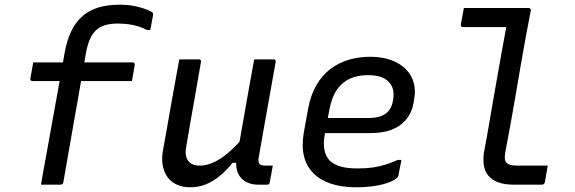

<svg xmlns="http://www.w3.org/2000/svg" viewBox="-20 -784 2440 815"><path d="M121 -519H543Q546 -519 548 -518Q550 -517 551 -515Q552 -513 552 -508Q549 -490 546 -474Q543 -458 540 -440H118Q115 -440 112.5 -441.5Q110 -443 109 -445.5Q108 -448 109 -451Q112 -469 115 -485Q118 -501 121 -519ZM249 -11Q248 -5 244.5 -2.5Q241 0 236 0Q215 0 194.5 0Q174 0 154 0Q158 -25 162.5 -50Q167 -75 172 -101Q184 -168 194 -223.5Q204 -279 213.5 -331.5Q223 -384 233 -440Q243 -496 255 -563Q264 -612 281.5 -649.5Q299 -687 326.5 -712.5Q354 -738 394 -751Q434 -764 486 -764Q525 -764 555 -757.5Q585 -751 604 -743Q623 -735 628 -730Q630 -729 630 -726.5Q630 -724 630 -721Q627 -704 624 -689Q621 -674 618 -657H603Q586 -666 567 -672Q548 -678 526 -681Q504 -684 479 -684Q447 -684 424 -676.5Q401 -669 385 -653Q370 -638 360.5 -615Q351 -592 345 -560Q337 -514 327.5 -459Q318 -404 307.5 -344.5Q297 -285 286.5 -225.5Q276 -166 266.5 -111.5Q257 -57 249 -11Z M741 -532Q762 -532 782.5 -532Q803 -532 825 -532Q828 -532 830 -530.5Q832 -529 833 -526.5Q834 -524 833 -521Q823 -462 812.5 -402.5Q802 -343 791.5 -284Q781 -225 771 -165Q763 -124 778 -102.5Q793 -81 827 -81Q848 -81 869.5 -88Q891 -95 914.5 -110Q938 -125 964.5 -149.5Q991 -174 1021 -209L999 -93H967Q940 -59 911.5 -36Q883 -13 852.5 -1Q822 11 788 11Q754 11 729 -1Q704 -13 689.5 -34.5Q675 -56 670.5 -83Q666 -110 671 -141Q680 -190 688.5 -238.5Q697 -287 705.5 -336Q714 -385 723 -433Q728 -458 732 -482.5Q736 -507 741 -532ZM1059 -532Q1073 -532 1086.5 -532Q1100 -532 1114 -532Q1128 -532 1141 -532Q1145 -532 1147 -530.5Q1149 -529 1150 -526.5Q1151 -524 1150 -520Q1138 -454 1126 -386Q1114 -318 1102 -251Q1090 -184 1079 -120Q1076 -107 1077 -99.5Q1078 -92 1082 -88Q1086 -84 1092 -82.5Q1098 -81 1107 -81Q1110 -81 1112.5 -81Q1115 -81 1118 -81Q1121 -81 1123 -81H1138Q1135 -63 1131.5 -44.5Q1128 -26 1125 -9Q1124 -4 1121 -2Q1118 0 1114 0Q1111 0 1105 0Q1099 0 1092 0Q1085 0 1079 0Q1052 0 1032 -8.5Q1012 -17 1000 -32.5Q988 -48 984 -70Q980 -92 986 -120Q995 -171 1003.5 -220.5Q1012 -270 1021 -320Q1030 -370 1039 -422Q1048 -474 1059 -532Z M1551 -543Q1602 -543 1640 -529Q1678 -515 1702.5 -490.5Q1727 -466 1736 -433Q1745 -400 1738 -363L1736 -349Q1728 -305 1703.5 -276Q1679 -247 1641.5 -233Q1604 -219 1552 -219Q1528 -219 1495 -219Q1462 -219 1423.5 -219Q1385 -219 1345 -219L1308 -213L1317 -283Q1361 -283 1400.5 -283Q1440 -283 1476 -283Q1512 -283 1545 -283Q1590 -283 1616 -301Q1642 -319 1648 -357Q1653 -382 1648.5 -402.5Q1644 -423 1629 -437Q1616 -451 1594.5 -458Q1573 -465 1541 -465Q1498 -465 1465 -450Q1432 -435 1410 -403Q1388 -371 1378 -318L1358 -210Q1352 -175 1357 -148.5Q1362 -122 1378 -104Q1396 -86 1425 -77.5Q1454 -69 1497 -69Q1534 -69 1562 -73Q1590 -77 1615.5 -85Q1641 -93 1668 -105H1684Q1681 -89 1677.5 -72Q1674 -55 1671 -38Q1670 -36 1669 -34Q1668 -32 1666 -30Q1655 -19 1630 -9.5Q1605 0 1569.5 5.5Q1534 11 1491 11Q1431 11 1385.5 -4Q1340 -19 1310.5 -48.5Q1281 -78 1270.5 -120.5Q1260 -163 1269 -218L1288 -323Q1299 -382 1323.5 -423.5Q1348 -465 1383 -491.5Q1418 -518 1461 -530.5Q1504 -543 1551 -543Z M1949 -750Q1976 -750 2003.5 -750Q2031 -750 2059 -750Q2087 -750 2114.5 -750Q2142 -750 2169.5 -750Q2197 -750 2224 -750Q2227 -750 2229 -749Q2231 -748 2232.5 -745.5Q2234 -743 2233 -739Q2222 -683 2211 -623Q2200 -563 2189.5 -501.5Q2179 -440 2168.5 -378.5Q2158 -317 2147 -256.5Q2136 -196 2125 -139Q2122 -120 2123 -110Q2124 -100 2131 -92Q2138 -86 2148 -83.5Q2158 -81 2176 -81Q2193 -81 2213 -81Q2233 -81 2252.5 -81Q2272 -81 2290 -81H2305Q2302 -63 2299 -46Q2296 -29 2293 -11Q2292 -7 2290 -4.5Q2288 -2 2285.5 -1Q2283 0 2280 0Q2274 0 2254 0Q2234 0 2209 0Q2184 0 2163 0Q2121 0 2093.5 -10.5Q2066 -21 2051.5 -40Q2037 -59 2033.5 -84.5Q2030 -110 2035 -141Q2045 -192 2054 -245.5Q2063 -299 2072.5 -353Q2082 -407 2091.5 -461Q2101 -515 2110.5 -568Q2120 -621 2129 -669H2113Q2086 -669 2057.5 -669Q2029 -669 2001 -669Q1973 -669 1945 -669Q1941 -669 1938 -672Q1935 -675 1936 -680Q1939 -697 1942.5 -715Q1946 -733 1949 -750Z"/></svg>

Font: Rec Mono Linear
Style: Italic
Weight: 400
Italic angle: -10°
Monospace: yes
Version: Version 1.085; ttfautohint (v1.8.4.7-5d5b)